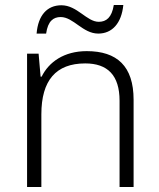

<svg xmlns="http://www.w3.org/2000/svg" viewBox="-20 -746 636 766"><path d="M126 -612H164C171 -662 193 -678 222 -678C273 -678 310 -612 372 -612C428 -612 465 -654 472 -726H434C426 -676 404 -659 374 -659C326 -659 288 -725 225 -725C168 -725 132 -685 126 -612ZM326 -542C236 -542 175 -499 146 -440H142L134 -532H88V0H145V-290C145 -425 203 -493 320 -493C409 -493 457 -446 457 -344V0H513V-348C513 -482 447 -542 326 -542Z"/></svg>

Font: Noto Sans Ethiopic Light
Style: Regular
Weight: 300
Designer: Monotype Design Team
Foundry: Monotype Imaging Inc.
Version: Version 2.102